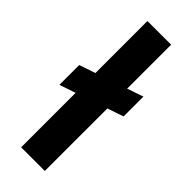

<svg xmlns="http://www.w3.org/2000/svg" viewBox="-240 -747 774 774"><g transform="rotate(45 147.5 -360.0)"><path d="M11 -287V-400L284 -493V-380ZM80 0V-720H215V0Z"/></g></svg>

Font: DM Sans 17pt
Style: Bold
Weight: 700
Version: Version 4.004;gftools[0.9.30]